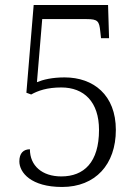

<svg xmlns="http://www.w3.org/2000/svg" viewBox="-20 -734 553 764"><path d="M227 10C360 10 441 -80 441 -217C441 -356 352 -426 237 -426C187 -426 151 -417 127 -407L148 -658H325C369 -658 375 -650 379 -609L382 -582H414L410 -714H114L85 -365L104 -358C131 -373 167 -386 224 -386C314 -386 374 -329 374 -217C374 -88 314 -32 224 -32C147 -32 99 -75 99 -140C73 -140 57 -124 57 -92C57 -47 104 10 227 10Z"/></svg>

Font: Noto Serif Bengali SemiCondensed Light
Style: Regular
Weight: 300
Width: 4
Designer: Juan Bruce, Universal Thirst, Indian Type Foundry and the Monotype Design Team.
Foundry: Monotype Imaging Inc.
Version: Version 2.003